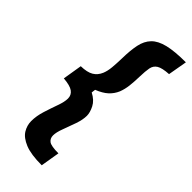

<svg xmlns="http://www.w3.org/2000/svg" viewBox="-263 -700 901 901"><g transform="rotate(45 187.0 -250.0)"><path d="M237.5 160Q165.8 160 126.2 143.8Q86.7 127.5 71.2 102.1Q55.8 76.7 55.8 48.3Q55.8 14.2 67.5 -22.9Q79.2 -60 91.2 -93.3Q103.3 -126.7 103.3 -148.3Q103.3 -171.7 85 -185Q66.7 -198.3 22.5 -201.7L38.3 -298.3Q80 -299.2 102.1 -312.5Q124.2 -325.8 135 -351.7Q143.3 -371.7 145.8 -399.2Q148.3 -426.7 149.2 -461.7Q150 -515 157.9 -552.9Q165.8 -590.8 188.8 -614.6Q211.7 -638.3 256.2 -649.2Q300.8 -660 374.2 -660L357.5 -565Q314.2 -562.5 295.8 -551.2Q277.5 -540 273.3 -517.9Q269.2 -495.8 268.3 -460Q267.5 -425 264.2 -396.7Q260.8 -368.3 251.7 -345Q240.8 -319.2 220.4 -300.4Q200 -281.7 164.2 -267.5L161.7 -247.5Q195.8 -230 209.6 -202.9Q223.3 -175.8 223.3 -154.2Q223.3 -128.3 211.7 -94.6Q200 -60.8 187.9 -29.2Q175.8 2.5 175.8 23.3Q175.8 43.3 190.4 54.2Q205 65 253.3 65Z"/></g></svg>

Font: Familjen Grotesk
Style: Bold Italic
Weight: 700
Italic angle: -9.46201°
Designer: Anders Wikstroem, Jonas Baeckman, Matilda Gysing, Kristian Moeller
Foundry: Familjen STHLM AB
Version: Version 2.002; ttfautohint (v1.8.4.7-5d5b)